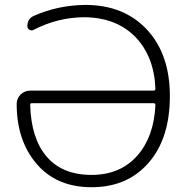

<svg xmlns="http://www.w3.org/2000/svg" viewBox="-20 -784 761 792"><path d="M621.1 -350.6Q621.1 -358.4 613.3 -358.4H111.3Q104.5 -358.4 104.5 -351.6Q108.4 -212.9 171.9 -138.7Q236.3 -62.5 357.4 -62.5Q476.6 -62.5 546.9 -142.6Q615.2 -220.7 621.1 -350.6ZM119.1 -661.1Q110.4 -656.2 101.6 -661.1Q92.8 -666 92.8 -675.8Q92.8 -707 120.1 -718.8Q219.7 -762.7 332 -763.7Q491.2 -763.7 585.9 -662.1Q680.7 -560.5 680.7 -387.7Q680.7 -212.9 592.8 -112.3Q504.9 -11.7 358.4 -11.7Q211.9 -11.7 129.9 -109.4Q48.8 -205.1 48.8 -355.5Q48.8 -377 64.5 -393.6Q81.1 -410.2 105.5 -410.2H613.3Q621.1 -410.2 621.1 -418Q616.2 -549.8 539.1 -630.9Q459 -712.9 325.2 -712.9Q217.8 -711.9 119.1 -661.1Z"/></svg>

Font: irohamaru Light
Style: Regular
Weight: 200
Designer: [Source Han Sans]
Ryoko NISHIZUKA  (kana & ideographs); Paul D. Hunt (Latin, Greek & Cyrillic); Wenlong ZHANG  (bopomofo
Version: Version 1.01